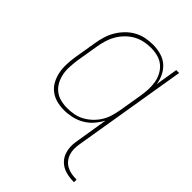

<svg xmlns="http://www.w3.org/2000/svg" viewBox="-221 -623 941 941"><g transform="rotate(45 250.0 -152.5)"><path d="M472 223Q451 223 431 219.5Q411 216 394 207.5Q377 199 364 184.5Q351 170 344.5 151.5Q338 133 337 113Q336 93 340 72L368 -100Q355 -75 336 -53.5Q317 -32 292.5 -18Q268 -4 241 2Q214 8 188 8Q161 8 136 1.5Q111 -5 91 -20.5Q71 -36 59 -58.5Q47 -81 42 -106.5Q37 -132 38 -159Q39 -186 43 -213L63 -333Q67 -358 74.5 -382.5Q82 -407 95.5 -430Q109 -453 128 -472.5Q147 -492 170.5 -505Q194 -518 219.5 -523Q245 -528 270 -528Q298 -528 325 -520.5Q352 -513 371.5 -496Q391 -479 403 -455Q415 -431 419 -404L438 -520H458L360 72Q357 90 357 107.5Q357 125 362.5 141Q368 157 378.5 170Q389 183 404 191Q419 199 436.5 202Q454 205 472 205ZM192 -10Q215 -10 238.5 -14.5Q262 -19 283.5 -31Q305 -43 323 -60.5Q341 -78 353.5 -99Q366 -120 372.5 -143Q379 -166 383 -189L403 -309Q407 -333 408 -357.5Q409 -382 405 -405Q401 -428 390 -448.5Q379 -469 361.5 -483.5Q344 -498 321 -504Q298 -510 273 -510Q250 -510 226.5 -505Q203 -500 182 -488.5Q161 -477 143 -459Q125 -441 112.5 -420Q100 -399 93 -376Q86 -353 82 -330L62 -210Q59 -186 57.5 -161.5Q56 -137 60.5 -114Q65 -91 75.5 -71Q86 -51 103.5 -36.5Q121 -22 144 -16Q167 -10 192 -10Z"/></g></svg>

Font: Iosevka Thin
Style: Italic
Weight: 100
Italic angle: -9°
Monospace: yes
Designer: Belleve Invis
Foundry: Belleve Invis
Version: Version 32.5.0; ttfautohint (v1.8.4)